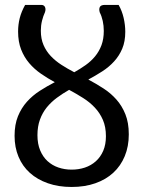

<svg xmlns="http://www.w3.org/2000/svg" viewBox="-20 -736 570 764"><path d="M265 -61Q293 -61 317.8 -69.2Q342.5 -77.5 361.2 -94.2Q380 -111 390.8 -136Q401.5 -161 401.5 -194Q401.5 -231 389.5 -258.8Q377.5 -286.5 357.2 -308Q337 -329.5 310.5 -346.2Q284 -363 255 -378.5Q229.5 -364 206.5 -347Q183.5 -330 166.2 -308.8Q149 -287.5 139 -260.2Q129 -233 129 -198Q129 -163.5 139.8 -137.8Q150.5 -112 169 -95Q187.5 -78 212.2 -69.5Q237 -61 265 -61ZM452 -716.5Q465.5 -693 472 -664.8Q478.5 -636.5 478.5 -609.5Q478.5 -571 466.5 -542.5Q454.5 -514 434.2 -491.8Q414 -469.5 387.2 -452.2Q360.5 -435 331.5 -419.5Q362.5 -403 391.5 -384.2Q420.5 -365.5 443 -340.2Q465.5 -315 479 -281.2Q492.5 -247.5 492.5 -201.5Q492.5 -153.5 476.5 -114.8Q460.5 -76 431 -48.8Q401.5 -21.5 359.5 -6.8Q317.5 8 265 8Q212.5 8 170.5 -6.8Q128.5 -21.5 99 -48Q69.5 -74.5 53.8 -112Q38 -149.5 38 -195.5Q38 -240.5 51.5 -273.5Q65 -306.5 87.2 -331.2Q109.5 -356 138.2 -374.5Q167 -393 198 -409Q169 -424.5 142.8 -442.8Q116.5 -461 96.2 -484.8Q76 -508.5 64 -539.2Q52 -570 52 -610.5Q52 -638 58.5 -663.8Q65 -689.5 80 -716.5H144Q155 -716.5 159 -708Q163 -699.5 159 -687.5Q152 -672.5 147.2 -653.5Q142.5 -634.5 142.5 -614Q142.5 -581.5 153.2 -556.8Q164 -532 182.2 -512.8Q200.5 -493.5 224.5 -478Q248.5 -462.5 275.5 -448.5Q299.5 -462 321 -477.2Q342.5 -492.5 358.5 -512Q374.5 -531.5 383.8 -556.2Q393 -581 393 -613Q393 -633.5 388.8 -652.8Q384.5 -672 377 -686.5Q373 -699.5 377.2 -708Q381.5 -716.5 397.5 -716.5Z"/></svg>

Font: Lato 2
Style: Regular
Weight: 400
Designer: Lukasz Dziedzic with Adam Twardoch and Botio Nikoltchev
Foundry: tyPoland Lukasz Dziedzic
Version: Version 2.015; 2015-08-06; http://www.latofonts.com/